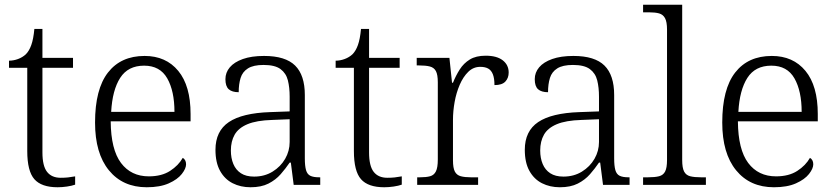

<svg xmlns="http://www.w3.org/2000/svg" viewBox="-20 -780 3522 810"><path d="M223 10Q155 10 125 -24Q95 -58 95 -143V-494H18V-524Q37 -524 56 -531Q75 -538 89 -551Q103 -565 112 -590Q121 -615 125 -658H159V-536H288V-494H159V-137Q159 -80 178.5 -55Q198 -30 236 -30Q253 -30 267 -31.5Q281 -33 297 -36V-1Q283 4 262.5 7Q242 10 223 10Z M599 10Q498 10 439.5 -61.5Q381 -133 381 -263Q381 -404 435.5 -474Q490 -544 590 -544Q680 -544 732 -481Q784 -418 784 -299V-268H447Q448 -149 490.5 -92.5Q533 -36 608 -36Q662 -36 697.5 -59Q733 -82 751 -114Q757 -111 761 -104Q765 -97 765 -87Q765 -69 747 -46Q729 -23 692 -6.5Q655 10 599 10ZM716 -308Q716 -396 685.5 -449.5Q655 -503 588 -503Q520 -503 487 -451.5Q454 -400 449 -308Z M1037 10Q995 10 961.5 -7Q928 -24 908.5 -59Q889 -94 889 -148Q889 -227 945.5 -265Q1002 -303 1119 -307L1202 -310V-372Q1202 -411 1194.5 -441Q1187 -471 1163.5 -488.5Q1140 -506 1092 -506Q1049 -506 1026 -491.5Q1003 -477 995 -451Q987 -425 987 -391Q959 -391 945 -403.5Q931 -416 931 -446Q931 -474 949.5 -496Q968 -518 1004.5 -531Q1041 -544 1094 -544Q1184 -544 1225 -503.5Q1266 -463 1266 -379V-112Q1266 -80 1271 -62.5Q1276 -45 1289 -38.5Q1302 -32 1327 -32H1331V0H1219L1207 -94H1202Q1185 -69 1164 -45Q1143 -21 1112.5 -5.5Q1082 10 1037 10ZM1052 -35Q1096 -35 1130 -56Q1164 -77 1183 -110Q1202 -143 1202 -181V-277L1128 -274Q1062 -272 1024 -256Q986 -240 970 -212Q954 -184 954 -145Q954 -113 964.5 -88Q975 -63 996.5 -49Q1018 -35 1052 -35Z M1601 10Q1533 10 1503 -24Q1473 -58 1473 -143V-494H1396V-524Q1415 -524 1434 -531Q1453 -538 1467 -551Q1481 -565 1490 -590Q1499 -615 1503 -658H1537V-536H1666V-494H1537V-137Q1537 -80 1556.5 -55Q1576 -30 1614 -30Q1631 -30 1645 -31.5Q1659 -33 1675 -36V-1Q1661 4 1640.5 7Q1620 10 1601 10Z M1740 0V-32H1752Q1778 -32 1794.5 -36.5Q1811 -41 1819 -57Q1827 -73 1827 -107V-433Q1827 -465 1819 -480Q1811 -495 1793.5 -499.5Q1776 -504 1747 -504H1738V-536H1876L1887 -431H1891Q1903 -461 1919.5 -487Q1936 -513 1962 -529Q1988 -545 2029 -545Q2076 -545 2101 -525.5Q2126 -506 2126 -474Q2126 -451 2112 -436Q2098 -421 2066 -421Q2066 -449 2059.5 -466Q2053 -483 2040 -490.5Q2027 -498 2006 -498Q1977 -498 1955.5 -477Q1934 -456 1919.5 -422.5Q1905 -389 1898 -350Q1891 -311 1891 -274V-104Q1891 -71 1899 -56Q1907 -41 1924 -36.5Q1941 -32 1966 -32H1997V0Z M2342 10Q2300 10 2266.5 -7Q2233 -24 2213.5 -59Q2194 -94 2194 -148Q2194 -227 2250.5 -265Q2307 -303 2424 -307L2507 -310V-372Q2507 -411 2499.5 -441Q2492 -471 2468.5 -488.5Q2445 -506 2397 -506Q2354 -506 2331 -491.5Q2308 -477 2300 -451Q2292 -425 2292 -391Q2264 -391 2250 -403.5Q2236 -416 2236 -446Q2236 -474 2254.5 -496Q2273 -518 2309.5 -531Q2346 -544 2399 -544Q2489 -544 2530 -503.5Q2571 -463 2571 -379V-112Q2571 -80 2576 -62.5Q2581 -45 2594 -38.5Q2607 -32 2632 -32H2636V0H2524L2512 -94H2507Q2490 -69 2469 -45Q2448 -21 2417.5 -5.5Q2387 10 2342 10ZM2357 -35Q2401 -35 2435 -56Q2469 -77 2488 -110Q2507 -143 2507 -181V-277L2433 -274Q2367 -272 2329 -256Q2291 -240 2275 -212Q2259 -184 2259 -145Q2259 -113 2269.5 -88Q2280 -63 2301.5 -49Q2323 -35 2357 -35Z M2693 0V-32H2714Q2743 -32 2760.5 -36.5Q2778 -41 2786 -56.5Q2794 -72 2794 -105V-655Q2794 -688 2785.5 -703.5Q2777 -719 2760.5 -723.5Q2744 -728 2719 -728H2693V-760H2858V-105Q2858 -72 2866 -56.5Q2874 -41 2891.5 -36.5Q2909 -32 2937 -32H2958V0Z M3245 10Q3144 10 3085.5 -61.5Q3027 -133 3027 -263Q3027 -404 3081.5 -474Q3136 -544 3236 -544Q3326 -544 3378 -481Q3430 -418 3430 -299V-268H3093Q3094 -149 3136.5 -92.5Q3179 -36 3254 -36Q3308 -36 3343.5 -59Q3379 -82 3397 -114Q3403 -111 3407 -104Q3411 -97 3411 -87Q3411 -69 3393 -46Q3375 -23 3338 -6.5Q3301 10 3245 10ZM3362 -308Q3362 -396 3331.5 -449.5Q3301 -503 3234 -503Q3166 -503 3133 -451.5Q3100 -400 3095 -308Z"/></svg>

Font: Noto Serif Armenian Light
Style: Regular
Weight: 300
Version: Version 2.007